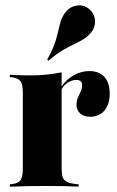

<svg xmlns="http://www.w3.org/2000/svg" viewBox="-20 -698 439 718"><path d="M137.9 -2.4Q112.9 -2.4 85.9 -2Q58.9 -1.6 16.9 0V-8.9L26.6 -9.7Q49.2 -12.9 57.3 -25Q65.3 -37.1 65.3 -66.1V-209.7H210.5V-66.1Q210.5 -46.8 214.5 -35.5Q218.5 -24.2 229 -18.5Q239.5 -12.9 258.1 -10.5L274.2 -8.9V0Q242.7 -1.6 219.4 -2Q196 -2.4 176.6 -2.4Q157.3 -2.4 137.9 -2.4ZM65.3 -209.7V-352.4Q65.3 -381.5 57.3 -393.5Q49.2 -405.6 25 -408.9L16.9 -409.7V-418.5Q41.1 -416.9 59.7 -416.5Q78.2 -416.1 96.8 -416.1Q126.6 -416.1 154 -419Q181.5 -421.8 210.5 -427.4V-418.5V-209.7ZM316.9 -261.3Q293.5 -261.3 279.8 -273.8Q266.1 -286.3 266.1 -307.3Q266.1 -321 271.4 -333.1Q276.6 -345.2 281.9 -356Q287.1 -366.9 287.1 -378.2Q287.1 -399.2 265.3 -399.2Q254.8 -399.2 244.8 -395.2Q234.7 -391.1 225.4 -383.1Q216.1 -375 209.7 -362.9L208.9 -372.6Q226.6 -400 255.2 -416.1Q283.9 -432.3 313.7 -432.3Q350.8 -432.3 370.6 -410.1Q390.3 -387.9 390.3 -348.4Q390.3 -308.1 370.6 -284.7Q350.8 -261.3 316.9 -261.3ZM161.3 -471 156.5 -475Q180.6 -518.5 189.5 -550.4Q198.4 -582.3 203.6 -606Q208.9 -629.8 222.6 -649.2Q239.5 -672.6 266.1 -677Q292.7 -681.5 312.9 -664.5Q333.1 -647.6 335.1 -622.2Q337.1 -596.8 320.2 -575.8Q308.1 -561.3 293.1 -552Q278.2 -542.7 258.5 -533.5Q238.7 -524.2 214.5 -510.1Q190.3 -496 161.3 -471Z"/></svg>

Font: Playfair 144pt SemiCondensed Black
Style: Regular
Weight: 900
Width: 4
Designer: Claus Eggers Sørensen
Foundry: Claus Eggers Sørensen
Version: Version 2.203